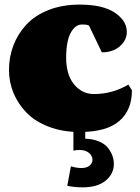

<svg xmlns="http://www.w3.org/2000/svg" viewBox="-20 -554 603 825"><path d="M269 244.6 284.7 160.6Q308.6 168 329.6 168Q352.5 168 365 157.5Q377.4 147 377.4 132.3Q377.4 115.7 362.3 103Q347.2 90.3 320.8 90.3Q309.1 90.3 295.4 93.3V4.9H346.2V42Q379.9 43 405.3 53.7Q430.7 64.5 443.8 81.3Q457 98.1 463.1 115.5Q469.2 132.8 469.2 150.4Q469.2 192.9 434.3 221.9Q399.4 251 334.5 251Q302.2 251 269 244.6ZM531.7 -190.4 546.9 -166Q546.9 -80.6 492.2 -33.7Q437.5 13.2 322.3 13.2Q248.5 13.2 189.5 -9.5Q130.4 -32.2 93.8 -70.1Q57.1 -107.9 37.8 -155Q18.6 -202.1 18.6 -253.4Q18.6 -309.1 37.6 -358.9Q56.6 -408.7 93.3 -448.2Q129.9 -487.8 188.7 -511Q247.6 -534.2 321.8 -534.2Q422.4 -534.2 473.6 -499.3Q524.9 -464.4 524.9 -417.5Q524.9 -381.3 495.1 -355.2Q465.3 -329.1 417.5 -329.1L362.8 -443.4Q357.4 -448.7 333.5 -448.7Q309.6 -448.7 293.5 -428Q277.3 -407.2 270.8 -376.2Q264.2 -345.2 264.2 -307.1Q264.2 -232.9 298.3 -191.4Q332.5 -149.9 383.8 -149.9Q462.4 -149.9 531.7 -190.4Z"/></svg>

Font: Coustard Black
Style: Regular
Weight: 900
Foundry: vernon adams
Version: Version 1.001;